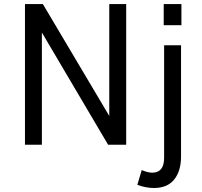

<svg xmlns="http://www.w3.org/2000/svg" viewBox="-20 -710 991 942"><path d="M516.1 -141.1V-689.9H599.1V0H510.3L185.5 -550.3V0H102.5V-689.9H190.4ZM783.2 -689.9H870.1V-586.4H783.2ZM785.2 64V-487.8H868.2V58.1Q868.2 128.9 834.7 170.7Q801.3 212.4 734.9 212.4Q695.8 212.4 653.8 196.8L675.3 124.5Q705.6 137.2 727.1 137.2Q785.2 137.2 785.2 64Z"/></svg>

Font: HK Grotesk Medium Legacy
Style: Regular
Weight: 500
Designer: Alfredo Marco Pradil
Foundry: Hanken Design Co.
Version: Version 2.022;PS 002.022;hotconv 1.0.88;makeotf.lib2.5.64775